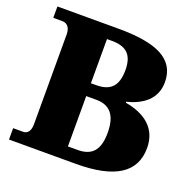

<svg xmlns="http://www.w3.org/2000/svg" viewBox="-126 -841 972 968"><g transform="rotate(20 360.0 -357.0)"><path d="M21 0H379C589 0 690 -66 690 -198C690 -303 616 -358 511 -376V-381C591 -401 661 -447 661 -540C661 -666 551 -714 349 -714H21V-653H70C89 -653 113 -641 113 -598V-116C113 -83 101 -61 73 -61H21ZM340 -408H312V-645H338C411 -645 453 -616 453 -530C453 -442 415 -408 340 -408ZM364 -69H312V-339H366C440 -339 477 -295 477 -201C477 -103 435 -69 364 -69Z"/></g></svg>

Font: Noto Serif Georgian Black
Style: Regular
Weight: 900
Designer: Monotype Design Team, Akaki Razmadze
Foundry: Google LLC
Version: Version 2.003